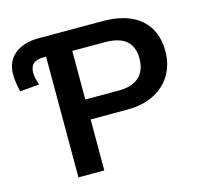

<svg xmlns="http://www.w3.org/2000/svg" viewBox="-100 -801 973 913"><g transform="rotate(-15 386.0 -344.0)"><path d="M479.5 -688Q600.6 -688 666 -632.1Q731.4 -576.2 731.4 -473.6Q731.4 -407.2 701.4 -357.2Q671.4 -307.1 616.2 -279.1Q561 -251 485.4 -251H304.2V0H176.8V-594.2H164.1Q129.9 -594.2 113.8 -579.8Q97.7 -565.4 97.7 -535.6Q97.7 -510.7 110.8 -475.1L15.6 -466.8Q3.4 -513.2 3.4 -554.2Q3.4 -616.7 47.1 -652.3Q90.8 -688 165 -688ZM603.5 -471.7Q603.5 -588.4 464.8 -588.4H304.2V-349.1H468.8Q534.7 -349.1 569.1 -380.4Q603.5 -411.6 603.5 -471.7Z"/></g></svg>

Font: Arimo SemiBold
Style: Regular
Weight: 600
Designer: Steve Matteson
Foundry: Monotype Imaging Inc.
Version: Version 1.33